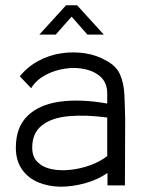

<svg xmlns="http://www.w3.org/2000/svg" viewBox="-20 -702 544 727"><path d="M208 5Q162 4 124 -12Q86 -28 63 -61Q40 -94 40 -143Q40 -220 84 -263Q128 -306 206 -317Q284 -328 386 -310V-348Q386 -387 362.5 -409.5Q339 -432 302.5 -440Q266 -448 225.5 -442Q185 -436 150.5 -417Q116 -398 98 -368L55 -413Q85 -450 126.5 -472Q168 -494 214 -500.5Q260 -507 303.5 -500Q347 -493 381 -473Q420 -453 434.5 -420Q449 -387 451 -343.5Q453 -300 454 -249L453 0H387V-47Q349 -21 301.5 -8Q254 5 208 5ZM386 -111V-257Q304 -268 239.5 -262Q175 -256 138.5 -227Q102 -198 102 -143Q102 -108 122.5 -88Q143 -68 175.5 -61.5Q208 -55 246.5 -59Q285 -63 322 -76.5Q359 -90 386 -111ZM129 -571 230 -682H272L373 -571H311L251 -639L191 -571Z"/></svg>

Font: Kulim Park Light
Style: Regular
Weight: 300
Designer: Noponies / Dale Sattler
Foundry: Noponies
Version: Version 1.000; ttfautohint (v1.8.3)